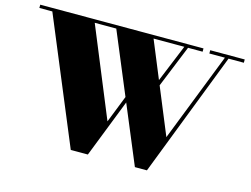

<svg xmlns="http://www.w3.org/2000/svg" viewBox="-102 -921 1438 1102"><g transform="rotate(15 617.0 -370.0)"><path d="M395 10 87 -730.5H10V-750H980V-730.5H688.5L906 -203L1112.5 -730.5H1020V-750H1225V-730.5H1134L847.5 10H776L467 -730.5H339L556 -203L633.5 -399.5L645.5 -370.5L496.5 10ZM778.5 -448 759.5 -458 877.5 -745.5H899.5Z"/></g></svg>

Font: Bodoni Moda 11pt Black
Style: Regular
Weight: 900
Designer: Owen Earl
Foundry: indestructible type
Version: Version 2.004